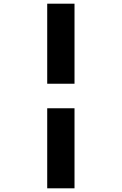

<svg xmlns="http://www.w3.org/2000/svg" viewBox="-20 -821 660 1041"><path d="M384 -367V-801H236V-367ZM236 200H384V-234H236Z"/></svg>

Font: Monaspace Argon
Style: Bold
Weight: 700
Designer: Riley Cran & the Lettermatic Team
Foundry: Lettermatic
Version: Version 1.000 (Monaspace Argon)